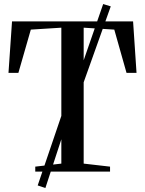

<svg xmlns="http://www.w3.org/2000/svg" viewBox="-20 -849 718 950"><path d="M283.5 -39.5V-712L132.5 -702.5L71 -488.5H22L39.5 -743H638.5L655.5 -488.5H606L545.5 -702.5L394 -712V-39.5L524.5 -24.5V0H154.5V-24.5ZM166.5 68.5 318.5 -378.5 343.5 -405 490.5 -829 528 -817.5 375.5 -390 351 -366 204.5 81.5Z"/></svg>

Font: Merriweather 120pt
Style: Regular
Weight: 400
Version: Version 2.100